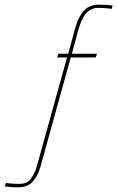

<svg xmlns="http://www.w3.org/2000/svg" viewBox="-144 -656 504 825"><path d="M-66 149Q-84 149 -100 147.5Q-116 146 -124 145L-118 130L-102 132Q-94 133 -84 133.5Q-74 134 -61 134Q-26 134 -9.5 109.5Q7 85 14 59L144 -409H101L107 -425H149L181 -542Q195 -588 218.5 -612Q242 -636 281 -636Q300 -636 315 -635Q330 -634 340 -632L336 -618L319 -620Q311 -621 300.5 -621.5Q290 -622 277 -622Q246 -622 225.5 -598Q205 -574 191 -522L165 -425H273L267 -409H160L30 60Q18 102 -4.5 125.5Q-27 149 -66 149Z"/></svg>

Font: Alumni Sans Pinstripe
Style: Italic
Weight: 400
Italic angle: -8°
Designer: Robert E. Leuschke
Foundry: Robert E. Leuschke
Version: Version 1.010; ttfautohint (v1.8.4.7-5d5b)